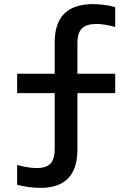

<svg xmlns="http://www.w3.org/2000/svg" viewBox="-20 -790 640 930"><path d="M176 120Q148 120 118.5 116Q89 112 63 105V9Q117 24 158 24Q205 24 225 2Q245 -20 245 -69V-339H63V-433H245V-585Q245 -770 430 -770Q456 -770 484.5 -766.5Q513 -763 538 -755V-659Q486 -674 448 -674Q399 -674 377 -652.5Q355 -631 355 -581V-433H538V-339H355V-66Q355 120 176 120Z"/></svg>

Font: M PLUS Code Latin 60 Medium
Style: Regular
Weight: 500
Width: 7
Monospace: yes
Designer: Coji Morishita
Foundry: UNDERFOREST DESIGN
Version: Version 1.005; ttfautohint (v1.8.3)